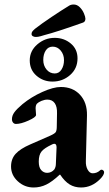

<svg xmlns="http://www.w3.org/2000/svg" viewBox="-20 -818 482 852"><path d="M29 0ZM29 -79Q29 -113 49.5 -135.5Q70 -158 114 -177L203 -216Q223 -225 227.5 -232Q232 -239 232 -258L233 -315Q234 -344 223 -360Q212 -376 190 -376Q178 -376 164.5 -370.5Q151 -365 144 -358Q138 -351 138 -337Q138 -330 139 -322.5Q140 -315 140 -308Q140 -298 106.5 -283Q73 -268 51 -268Q43 -268 38 -274Q33 -280 33 -289Q33 -305 44 -320Q55 -335 80 -356Q119 -388 168 -410Q217 -432 250 -432Q303 -432 335 -397.5Q367 -363 366 -306L361 -104Q360 -81 369 -65Q378 -49 391 -49Q410 -49 424 -62Q427 -65 430 -65Q435 -65 438.5 -61.5Q442 -58 442 -54Q442 -41 424 -23Q387 14 340 14Q311 14 289 0.5Q267 -13 247 -43H245Q212 -12 185.5 1Q159 14 129 14Q89 14 59 -13.5Q29 -41 29 -79ZM221 -66Q228 -77 228 -92L231 -164Q231 -180 221 -180Q216 -180 209 -176Q177 -161 164.5 -146Q152 -131 152 -101Q152 -75 163 -63Q174 -51 189 -51Q208 -51 221 -66ZM112 -550Q112 -592 145.5 -621Q179 -650 223 -650Q264 -650 294 -625Q324 -600 324 -559Q324 -514 291 -485Q258 -456 213 -456Q172 -456 142 -482Q112 -508 112 -550ZM264 -551Q264 -576 249.5 -593.5Q235 -611 214 -611Q194 -611 183 -594Q172 -577 172 -552Q172 -527 186.5 -509.5Q201 -492 223 -492Q242 -492 253 -509.5Q264 -527 264 -551ZM120 -667Q120 -673 123 -677.5Q126 -682 135 -690Q163 -712 208.5 -742.5Q254 -773 287 -793Q295 -798 307 -798Q322 -798 334 -786Q346 -774 352.5 -758.5Q359 -743 359 -735Q359 -722 349 -718Q231 -676 176 -662Q173 -661 161 -657.5Q149 -654 139 -654Q131 -654 125.5 -657.5Q120 -661 120 -667Z"/></svg>

Font: EB Garamond
Style: Bold
Weight: 700
Designer: Georg Duffner and Octavio Pardo
Foundry: Georg Duffner
Version: Version 1.000; ttfautohint (v1.6)